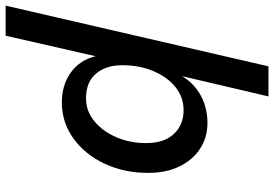

<svg xmlns="http://www.w3.org/2000/svg" viewBox="-192 -599 975 683"><g transform="rotate(90 295.5 -257.5)"><path d="M-26 210 190 -725H297L225 -418Q251 -461 294.5 -484.5Q338 -508 392 -508Q441 -508 481 -483Q521 -458 545 -410.5Q569 -363 569 -296Q569 -212 536.5 -142.5Q504 -73 447 -31.5Q390 10 318 10Q257 10 212.5 -21.5Q168 -53 154 -110L81 210ZM304 -76Q349 -76 385 -105.5Q421 -135 442 -183.5Q463 -232 463 -290Q463 -354 430.5 -388.5Q398 -423 346 -423Q299 -423 263 -393.5Q227 -364 206.5 -314.5Q186 -265 186 -205Q186 -147 216 -111.5Q246 -76 304 -76Z"/></g></svg>

Font: Work Sans Medium
Style: Italic
Weight: 500
Italic angle: -13°
Designer: Wei Huang
Foundry: Wei Huang
Version: Version 2.012; ttfautohint (v1.8.3)